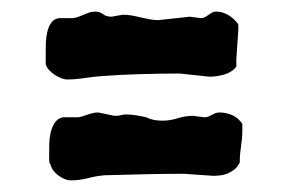

<svg xmlns="http://www.w3.org/2000/svg" viewBox="-20 -434 495 330"><path d="M66.9 -151.4Q64.5 -152.3 64.5 -160.6V-170.4Q64.5 -177.2 64.7 -187Q64.9 -196.8 67.1 -206.3Q69.3 -215.8 74.2 -223.1Q79.1 -230.5 87.9 -232.4H111.8Q116.7 -232.4 121.1 -233.9Q125.5 -235.4 129.9 -236.8Q134.3 -238.3 138.9 -239.5Q143.6 -240.7 148.9 -240.7L176.8 -234.9Q184.6 -234.9 188.2 -236.1Q191.9 -237.3 196.8 -237.3Q205.1 -237.3 213.9 -235.8Q222.7 -234.4 231.4 -232.4Q238.3 -229 245.1 -227.8Q252 -226.6 258.8 -226.6Q272 -226.6 285.2 -230.7Q298.3 -234.9 312 -234.9L331.1 -232.4Q335 -232.4 338.1 -233.6Q341.3 -234.9 344.2 -236.6Q347.2 -238.3 350.3 -239.5Q353.5 -240.7 357.4 -240.7Q368.7 -240.7 379.2 -236.1Q389.6 -231.4 396.5 -221.2V-208.5Q396.5 -201.2 395.8 -195.1Q395 -189 394.3 -183.1Q393.6 -177.2 392.8 -170.7Q392.1 -164.1 392.1 -154.8Q388.7 -147.5 383.3 -143.1Q377.9 -138.7 371.6 -136Q365.2 -133.3 358.9 -132.6Q352.5 -131.8 346.7 -131.8L295.9 -135.3Q262.2 -135.3 228.5 -134.5Q194.8 -133.8 160.6 -132.8Q146.5 -131.8 131.6 -127.9Q116.7 -124 101.6 -124Q96.2 -124 90.6 -126.5Q85 -128.9 80.1 -132.6Q75.2 -136.2 71.5 -141.1Q67.9 -146 66.9 -151.4ZM58.6 -323.7V-343.8Q58.6 -350.6 58.8 -360.4Q59.1 -370.1 61.3 -379.4Q63.5 -388.7 68.4 -395.3Q73.2 -401.9 82 -402.8H105Q109.9 -403.3 114.5 -405Q119.1 -406.7 123.8 -408.7Q128.4 -410.6 133.1 -412.4Q137.7 -414.1 143.6 -414.1Q151.4 -414.1 157 -409.7Q162.6 -405.3 171.9 -405.3L190.9 -408.7Q199.2 -408.7 207.3 -407.2Q215.3 -405.8 223.1 -403.8Q231.4 -401.9 238.5 -400.6Q245.6 -399.4 252 -399.4L306.2 -405.3L325.2 -402.8Q329.1 -402.8 332.3 -404.5Q335.4 -406.2 338.4 -408.4Q341.3 -410.6 344.5 -412.4Q347.7 -414.1 351.6 -414.1Q362.3 -414.1 372.6 -408Q382.8 -401.9 389.6 -392.1V-382.8L386.2 -332V-319.3Q378.4 -309.6 365.5 -305.9Q352.5 -302.2 339.8 -302.2L289.1 -307.6Q254.9 -307.6 221.4 -306.6Q188 -305.7 154.8 -303.2Q140.6 -302.2 125 -299.8Q109.4 -297.4 94.7 -297.4Q90.8 -297.4 85.2 -299.6Q79.6 -301.8 74 -305.4Q68.4 -309.1 64.2 -313.7Q60.1 -318.4 58.6 -323.7Z"/></svg>

Font: IM FELL English SC
Style: Regular
Weight: 400
Designer: Igino Marini
Foundry: Igino Marini
Version: 3.00